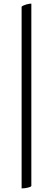

<svg xmlns="http://www.w3.org/2000/svg" viewBox="-20 -780 294 1066"><path d="M100 -743Q108 -750 125.5 -755Q143 -760 154 -760V253Q149 259 131.5 262.5Q114 266 100 266Z"/></svg>

Font: Lusitana
Style: Regular
Weight: 400
Designer: Ana Paula Megda
Foundry: Ana Paula Megda
Version: Version 1.000; ttfautohint (v1.1) -l 8 -r 50 -G 200 -x 14 -D